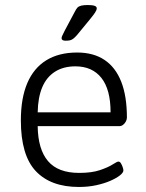

<svg xmlns="http://www.w3.org/2000/svg" viewBox="-20 -738 579 764"><path d="M294 6Q182 6 122.5 -57Q63 -120 63 -259Q63 -347 88.5 -407Q114 -467 164 -498Q214 -529 287 -529Q352 -529 396 -499.5Q440 -470 462.5 -412.5Q485 -355 485 -270Q485 -263 481 -255Q477 -247 470 -241.5Q463 -236 455 -236H130Q131 -144 171 -97Q211 -50 295 -50Q345 -50 377.5 -61Q410 -72 428 -83.5Q446 -95 451 -95Q457 -95 461 -88.5Q465 -82 468 -73.5Q471 -65 471 -60Q471 -51 457 -40Q443 -29 419 -18.5Q395 -8 363 -1Q331 6 294 6ZM130 -291H420Q420 -382 383.5 -428Q347 -474 280 -474Q232 -474 198.5 -452.5Q165 -431 148 -390.5Q131 -350 130 -291ZM241 -576Q233 -576 229 -578.5Q225 -581 225 -586Q225 -591 228.5 -597.5Q232 -604 237 -615L278 -692Q283 -702 288 -707.5Q293 -713 303 -715.5Q313 -718 329 -718Q347 -718 356 -715Q365 -712 365 -705Q365 -698 358 -687.5Q351 -677 337 -660L286 -598Q278 -589 271.5 -584Q265 -579 258 -577.5Q251 -576 241 -576Z"/></svg>

Font: Asap Light
Style: Regular
Weight: 300
Designer: Pablo Cosgaya
Foundry: Omnibus-Type
Version: Version 3.001